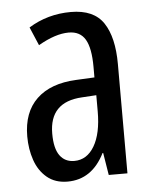

<svg xmlns="http://www.w3.org/2000/svg" viewBox="-45 -586 506 634"><g transform="rotate(-5 208.0 -268.5)"><path d="M213 -547Q289 -547 321 -499Q353 -451 353 -362V0H291L279 -74H277Q235 10 154 10Q113 10 86 -12.5Q59 -35 46.5 -71.5Q34 -108 34 -150Q34 -230 80 -274Q126 -318 211 -322L272 -325V-360Q272 -422 255 -451Q238 -480 200 -480Q156 -480 99 -447L73 -508Q136 -547 213 -547ZM225 -263Q117 -257 117 -152Q117 -103 134 -79.5Q151 -56 182 -56Q224 -56 248.5 -97.5Q273 -139 273 -212V-266Z"/></g></svg>

Font: Noto Sans Lao UI ExtCond
Style: Regular
Weight: 400
Width: 2
Designer: Monotype Design Team
Foundry: Monotype Imaging Inc.
Version: Version 2.000; ttfautohint (v1.8.4.7-5d5b)